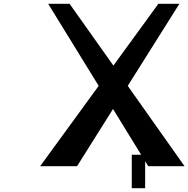

<svg xmlns="http://www.w3.org/2000/svg" viewBox="-20 -868 985 1004"><path d="M945 1H755L739 -25V116H669V-59H718L571 -298L383 1H190L496 -419L232 -848H344L573 -525L808 -848H918L648 -419Z"/></svg>

Font: OpenDyslexic
Style: Regular
Weight: 400
Designer: Abbie Gonzalez
Version: Version 0.920;hotconv 1.0.109;makeotfexe 2.5.65596